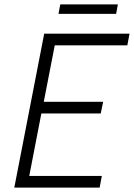

<svg xmlns="http://www.w3.org/2000/svg" viewBox="-20 -853 609 873"><path d="M45 0H433L443 -53H113L168 -337H438L449 -390H179L229 -647H559L569 -700H181ZM246 -790H508L516 -833H254Z"/></svg>

Font: Uncut Sans Light Italic
Style: Regular
Weight: 300
Italic angle: -11°
Designer: Kasper Nordkvist
Foundry: UNCUT.wtf
Version: Version 1.304;Glyphs 3.2 (3246)